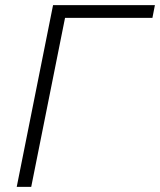

<svg xmlns="http://www.w3.org/2000/svg" viewBox="-20 -731 626 751"><path d="M576.2 -661.1H234.4L102.1 0H45.4L187.5 -710.9H585.9Z"/></svg>

Font: Franko
Style: Light Italic
Weight: 300
Designer: Google
Version: Version 1.200310; 2013